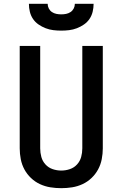

<svg xmlns="http://www.w3.org/2000/svg" viewBox="-20 -975 640 1003"><path d="M300 8Q271 8 243 3.5Q215 -1 189 -13Q163 -25 142 -45Q121 -65 107.5 -90Q94 -115 88.5 -143.5Q83 -172 83 -200V-735H190V-200Q190 -177 196 -155Q202 -133 217.5 -116Q233 -99 255 -91.5Q277 -84 300 -84Q323 -84 345 -91.5Q367 -99 382.5 -116Q398 -133 404 -155Q410 -177 410 -200V-735H517V-200Q517 -172 511.5 -143.5Q506 -115 492.5 -90Q479 -65 458 -45Q437 -25 411 -13Q385 -1 357 3.5Q329 8 300 8ZM300 -815Q279 -815 258.5 -817.5Q238 -820 218.5 -827.5Q199 -835 181.5 -847Q164 -859 152.5 -876Q141 -893 136 -913.5Q131 -934 131 -955H229Q229 -942 235 -930.5Q241 -919 251.5 -912Q262 -905 274.5 -902.5Q287 -900 300 -900Q313 -900 325.5 -902.5Q338 -905 348.5 -912Q359 -919 365 -930.5Q371 -942 371 -955H469Q469 -934 464 -913.5Q459 -893 447.5 -876Q436 -859 418.5 -847Q401 -835 381.5 -827.5Q362 -820 341.5 -817.5Q321 -815 300 -815Z"/></svg>

Font: Iosevka Custom SmBdEx
Style: Regular
Weight: 600
Width: 7
Monospace: yes
Designer: Belleve Invis
Foundry: Belleve Invis
Version: Version 11.2.4; ttfautohint (v1.8.4)